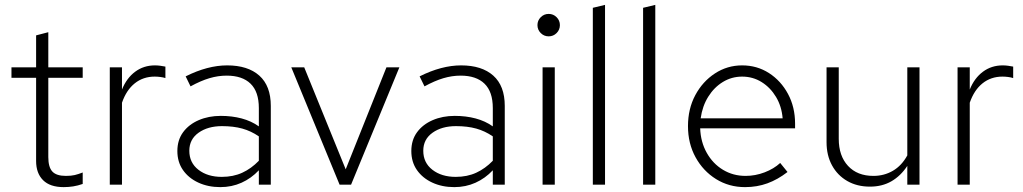

<svg xmlns="http://www.w3.org/2000/svg" viewBox="-20 -757 4195 787"><path d="M241 10Q185 10 156.5 -18.5Q128 -47 128 -97V-438H27V-481H128V-612L178 -625V-481H319V-438H178V-113Q178 -72 194.5 -54Q211 -36 250 -36Q272 -36 286.5 -39.5Q301 -43 319 -50V-3Q299 4 280 7Q261 10 241 10Z M430 0V-481H480V-390Q499 -437 534 -463Q569 -489 615 -489Q626 -489 637 -487.5Q648 -486 658 -484V-437Q649 -440 637 -441.5Q625 -443 614 -443Q567 -443 532.5 -415.5Q498 -388 480 -336V0Z M883 10Q833 10 793 -8.5Q753 -27 730 -60Q707 -93 707 -138Q707 -183 730.5 -215Q754 -247 794.5 -264.5Q835 -282 885 -282Q931 -282 970.5 -271.5Q1010 -261 1041 -239V-314Q1041 -381 1007 -414Q973 -447 909 -447Q874 -447 838.5 -436.5Q803 -426 761 -403L741 -444Q831 -489 911 -489Q996 -489 1043 -447Q1090 -405 1090 -323V0H1041V-59Q1010 -26 970 -8Q930 10 883 10ZM756 -139Q756 -90 793.5 -61Q831 -32 889 -32Q936 -32 973 -49Q1010 -66 1041 -98V-198Q1009 -220 973 -230Q937 -240 890 -240Q832 -240 794 -213Q756 -186 756 -139Z M1372 0 1174 -481H1227L1397 -63L1564 -481H1617L1419 0Z M1842 10Q1792 10 1752 -8.5Q1712 -27 1689 -60Q1666 -93 1666 -138Q1666 -183 1689.5 -215Q1713 -247 1753.5 -264.5Q1794 -282 1844 -282Q1890 -282 1929.5 -271.5Q1969 -261 2000 -239V-314Q2000 -381 1966 -414Q1932 -447 1868 -447Q1833 -447 1797.5 -436.5Q1762 -426 1720 -403L1700 -444Q1790 -489 1870 -489Q1955 -489 2002 -447Q2049 -405 2049 -323V0H2000V-59Q1969 -26 1929 -8Q1889 10 1842 10ZM1715 -139Q1715 -90 1752.5 -61Q1790 -32 1848 -32Q1895 -32 1932 -49Q1969 -66 2000 -98V-198Q1968 -220 1932 -230Q1896 -240 1849 -240Q1791 -240 1753 -213Q1715 -186 1715 -139Z M2204 0V-481H2254V0ZM2229 -608Q2210 -608 2196.5 -621.5Q2183 -635 2183 -654Q2183 -673 2196.5 -686.5Q2210 -700 2229 -700Q2248 -700 2261.5 -686.5Q2275 -673 2275 -654Q2275 -635 2261.5 -621.5Q2248 -608 2229 -608Z M2410 0V-725L2460 -737V0Z M2616 0V-725L2666 -737V0Z M3034 10Q2968 10 2915 -23Q2862 -56 2831 -112.5Q2800 -169 2800 -240Q2800 -311 2830 -367Q2860 -423 2910.5 -456Q2961 -489 3022 -489Q3083 -489 3132 -457.5Q3181 -426 3210 -372Q3239 -318 3239 -250V-231H2850Q2852 -175 2877 -130.5Q2902 -86 2943.5 -61Q2985 -36 3036 -36Q3076 -36 3114 -50.5Q3152 -65 3178 -89L3208 -52Q3168 -21 3125.5 -5.5Q3083 10 3034 10ZM2852 -272H3188Q3184 -321 3161 -359.5Q3138 -398 3102 -420.5Q3066 -443 3022 -443Q2979 -443 2943 -421Q2907 -399 2883 -360.5Q2859 -322 2852 -272Z M3546 8Q3493 8 3453 -15Q3413 -38 3390.5 -79Q3368 -120 3368 -174V-481H3418V-188Q3418 -118 3456 -77Q3494 -36 3560 -36Q3604 -36 3640 -57Q3676 -78 3699 -120V-481H3749V0H3699V-77Q3672 -36 3634 -14Q3596 8 3546 8Z M3905 0V-481H3955V-390Q3974 -437 4009 -463Q4044 -489 4090 -489Q4101 -489 4112 -487.5Q4123 -486 4133 -484V-437Q4124 -440 4112 -441.5Q4100 -443 4089 -443Q4042 -443 4007.5 -415.5Q3973 -388 3955 -336V0Z"/></svg>

Font: Red Hat Text VF
Style: Regular
Weight: 300
Designer: Pentagram, MCKL
Foundry: Pentagram, MCKL
Version: Version 1.023